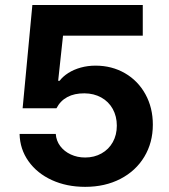

<svg xmlns="http://www.w3.org/2000/svg" viewBox="-20 -727 667 757"><path d="M57.2 -199H199.9Q201.7 -172 217.5 -151Q233.4 -129.9 259.1 -118Q284.9 -106 315.7 -106Q351.8 -106 380.3 -122.1Q408.9 -138.1 424.8 -166.7Q440.6 -195.2 440.6 -231.6Q440.6 -268.4 424.5 -297.5Q408.3 -326.6 379.1 -342.7Q349.8 -358.8 313 -359Q273.4 -359.3 245.6 -344.4Q217.9 -329.6 202.6 -300.1H69.2L107.6 -707.2H542.9V-586.5H228.5L209.3 -408.3H214.9Q227.9 -425.6 249.5 -439.3Q271.2 -453 298.6 -460.6Q326.1 -468.2 356.7 -468.2Q421 -468.2 472.6 -438.4Q524.1 -408.6 553.4 -355.4Q582.6 -302.3 582.6 -235.6Q582.6 -164.7 549 -108.9Q515.4 -53.1 454.8 -21.7Q394.1 9.7 315.7 9.7Q242.8 9.7 184.4 -17Q126.1 -43.8 92.4 -91.3Q58.6 -138.8 57.2 -199Z"/></svg>

Font: Pretendard Variable
Style: Regular
Weight: 400
Designer: Base glyphs from Inter by Rasmus Andersson; Hangul glyphs from Noto Sans CJK(Source Han Sans) by Jang Soo-young and Kang
Foundry: Kil Hyung-jin
Version: Version 1.100;FEAKit 1.0